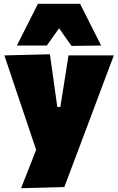

<svg xmlns="http://www.w3.org/2000/svg" viewBox="-20 -794 623 1012"><path d="M91 198Q110.5 149 130.8 97.2Q151 45.5 170.5 -4.5Q154.5 -51 138.8 -98.5Q123 -146 107.5 -191.5L77 -282Q59 -335.5 40 -392Q21 -448.5 3 -502L243 -508Q249 -464.5 255 -423Q261 -381.5 267 -338L282 -230H298L315 -337Q322 -379 328.2 -419.5Q334.5 -460 341 -502H580Q565 -462 550.8 -424.2Q536.5 -386.5 519.5 -341.2Q502.5 -296 479 -233L426 -92Q390 3 364.8 70.5Q339.5 138 319 192ZM357 -552Q340.5 -575 324.2 -598.2Q308 -621.5 291.5 -645Q275 -622 258.8 -599.2Q242.5 -576.5 227 -554H69Q96.5 -608 124 -663Q151.5 -718 180 -774H402Q430.5 -718 458 -663Q485.5 -608 513 -554Z"/></svg>

Font: Commissioner Black
Style: Regular
Weight: 900
Designer: Kostas Bartsokas
Foundry: Kostas Bartsokas
Version: Version 1.000; ttfautohint (v1.8.3)